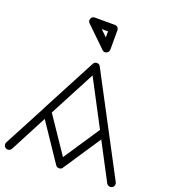

<svg xmlns="http://www.w3.org/2000/svg" viewBox="-190 -1199 1210 1365"><g transform="rotate(20 415.5 -517.0)"><path d="M-0.5 8.8C6.3 33.7 43 37.6 55.2 14.2L201.2 -265.1L391.1 17.1C397 25.4 405.3 29.8 416 29.8C426.8 30.3 435.1 25.9 440.9 17.1L628.9 -265.1L775.9 14.2C787.6 37.1 825.7 34.2 831.5 8.8C832.5 5.9 833 2.9 833 -0.5C833 -5.4 832 -9.8 830.1 -14.2L440.9 -750C435.5 -760.7 427.2 -766.1 415 -766.1C402.8 -766.1 394 -760.7 388.2 -750L173.8 -342.8C171.4 -339.4 169.4 -335.9 168.9 -332L1 -14.2C-1 -9.8 -2 -4.9 -2 -0.5C-2 2.4 -1.5 5.4 -0.5 8.8ZM415 -671.9 597.2 -326.2 416 -54.2 232.9 -325.2ZM261.7 -1044.9C260.3 -1040.5 259.3 -1036.6 258.8 -1032.7C259.3 -1025.4 262.7 -1018.6 269 -1012.2L419.9 -866.2C425.8 -859.9 432.1 -856.9 439.5 -856.9C443.8 -856.9 448.2 -857.9 452.6 -859.9C464.8 -865.2 471.2 -875 471.2 -888.2V-1034.2C471.2 -1051.3 458.5 -1064 440.9 -1064H289.1C275.9 -1064 266.6 -1057.6 261.7 -1044.9ZM411.1 -1003.9V-958L363.8 -1003.9Z"/></g></svg>

Font: Nemoy
Style: Medium
Weight: 500
Designer: BSozoo
Foundry: BSozoo
Version: Version 001.000